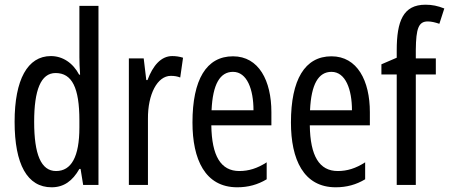

<svg xmlns="http://www.w3.org/2000/svg" viewBox="-20 -785 1906 815"><path d="M199 10C251 10 288 -17 317 -68H322L333 0H398V-760H317V-542C317 -521 318 -498 320 -468H316C289 -519 245 -547 196 -547C97 -547 42 -447 42 -268C42 -87 96 10 199 10ZM218 -59C154 -59 125 -130 125 -268C125 -402 153 -475 216 -475C286 -475 317 -412 317 -274V-244C317 -120 283 -59 218 -59Z M711 -547C664 -547 629 -507 606 -445H601L590 -537H527V0H608V-280C607 -385 648 -463 705 -463C720 -463 733 -461 745 -456L757 -540C741 -545 726 -547 711 -547Z M969 -546C856 -546 797 -447 797 -265C797 -109 850 10 987 10C1033 10 1074 -1 1112 -24V-96C1072 -70 1035 -59 996 -59C917 -59 879 -123 877 -253H1132V-309C1132 -442 1079 -546 969 -546ZM969 -480C1029 -480 1056 -405 1056 -317H878C883 -428 914 -480 969 -480Z M1387 -546C1274 -546 1215 -447 1215 -265C1215 -109 1268 10 1405 10C1451 10 1492 -1 1530 -24V-96C1490 -70 1453 -59 1414 -59C1335 -59 1297 -123 1295 -253H1550V-309C1550 -442 1497 -546 1387 -546ZM1387 -480C1447 -480 1474 -405 1474 -317H1296C1301 -428 1332 -480 1387 -480Z M1830 -469V-537H1745V-574C1746 -665 1757 -694 1796 -694C1811 -694 1827 -690 1845 -684L1866 -749C1838 -760 1815 -765 1786 -765C1691 -765 1664 -695 1664 -571V-540L1599 -512V-469H1664V0H1745V-469Z"/></svg>

Font: Noto Sans Lao Looped ExtraCondensed
Style: Regular
Weight: 400
Width: 2
Designer: Mark Frömberg, Ben Mitchell
Foundry: The Fontpad Ltd
Version: Version 1.002